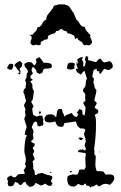

<svg xmlns="http://www.w3.org/2000/svg" viewBox="-20 -891 577 914"><path d="M384 -608 389 -624H391L400 -620L399 -605L437 -595Q446 -607 457 -613Q461 -608 466.5 -601Q472 -594 479 -594Q481 -594 489.5 -596.5Q498 -599 501 -600Q517 -593 517 -574L516 -570Q512 -566 507 -562Q502 -558 496 -558Q491 -558 485.5 -560.5Q480 -563 475 -563L460 -541H452L453 -552H442L439 -564Q434 -562 430 -560Q426 -558 424 -553Q424 -546 421.5 -537.5Q419 -529 420 -524L427 -518Q427 -508 424 -499Q426 -494 428 -488.5Q430 -483 430 -477Q430 -472 434.5 -468Q439 -464 439 -459Q439 -457 437.5 -450.5Q436 -444 434.5 -437Q433 -430 431.5 -424Q430 -418 429 -415Q431 -410 435 -406.5Q439 -403 441 -398Q437 -393 434.5 -388Q432 -383 431 -377Q436 -375 442 -371Q448 -367 448 -360Q448 -352 442 -350Q436 -348 431 -344Q436 -333 436.5 -321.5Q437 -310 437 -299Q437 -240 428 -182Q431 -171 429 -157L436 -148Q436 -138 435 -129Q434 -120 434 -110Q434 -91 441 -76H457Q467 -76 472 -74Q476 -71 478 -66.5Q480 -62 484 -59Q489 -60 492.5 -60.5Q496 -61 501 -61Q511 -61 517.5 -57Q524 -53 524 -42Q524 -34 517 -25Q510 -16 503 -11Q493 -16 483 -16Q474 -16 466.5 -12Q459 -8 451 -3L440 -13Q435 -10 428 -5.5Q421 -1 415 -4L411 3L404 -6L393 -7L386 -18L377 -10L367 -9L352 -16Q347 -11 342 -7Q337 -3 330 -3Q311 -3 305.5 -14Q300 -25 300 -41Q300 -53 309 -56Q318 -59 327 -61L341 -59L349 -61Q356 -71 356 -82Q365 -84 368.5 -84.5Q372 -85 381 -83L388 -96Q388 -105 387 -114Q386 -123 386 -133Q386 -138 386.5 -143.5Q387 -149 389 -154L386 -163Q377 -163 368.5 -165Q360 -167 351 -167Q351 -173 355.5 -176Q360 -179 365 -181L364 -173L371 -181L385 -174L389 -184L383 -197Q383 -203 385.5 -208.5Q388 -214 388 -220Q388 -230 384 -238Q380 -246 380 -256L386 -269Q386 -278 376.5 -279Q367 -280 361 -280Q355 -286 352 -288.5Q349 -291 347.5 -293.5Q346 -296 345 -300Q344 -304 342 -313L287 -305L281 -289L272 -287L256 -290Q251 -295 248 -301Q245 -307 243 -313Q228 -308 215 -308Q205 -308 198.5 -312Q192 -316 192 -327Q192 -332 195.5 -336Q199 -340 203 -344Q212 -347 221 -347Q228 -347 234.5 -344Q241 -341 244 -334L248 -335Q250 -345 251 -356Q252 -367 262 -373L276 -371Q276 -358 280.5 -352Q285 -346 286 -336Q293 -343 302.5 -346Q312 -349 321 -353Q325 -347 330 -341.5Q335 -336 342 -334Q347 -335 349 -339Q351 -343 352 -348L345 -356Q350 -359 352.5 -363Q355 -367 357 -372L370 -367Q374 -360 372 -348L382 -340Q387 -360 387 -376Q387 -384 382 -389Q377 -394 377 -405L387 -410Q385 -419 385.5 -424Q386 -429 386 -438Q386 -446 380.5 -450Q375 -454 375 -459Q375 -464 378 -469Q381 -474 385 -477Q388 -487 388.5 -497.5Q389 -508 394 -518Q390 -527 387.5 -536.5Q385 -546 382 -555Q377 -551 373 -546Q369 -541 365 -536Q355 -541 348.5 -546.5Q342 -552 342 -564L351 -563Q344 -578 342 -595H344L345 -587L351 -590L348 -605L349 -610Q354 -612 359.5 -615.5Q365 -619 371 -619L375 -618L370 -608V-606Q377 -599 377 -590.5Q377 -582 375 -574L384 -577Q385 -582 386.5 -587.5Q388 -593 388 -599ZM150 -608Q154 -612 159 -615Q164 -618 169 -618Q174 -612 178.5 -605.5Q183 -599 188 -592H199Q207 -592 217 -589.5Q227 -587 227 -576Q227 -573 225 -569Q218 -565 209 -565Q193 -565 189 -562Q185 -559 184.5 -555Q184 -551 182 -546.5Q180 -542 168 -539Q164 -541 161 -543Q158 -545 154 -547Q154 -556 148.5 -562Q143 -568 137 -574L130 -560Q130 -555 132 -551.5Q134 -548 136 -544Q136 -538 130.5 -535Q125 -532 125 -527V-524Q125 -516 130 -516Q135 -516 135 -509L124 -504Q128 -500 130.5 -494.5Q133 -489 135 -484L134 -477Q134 -472 136.5 -466.5Q139 -461 142 -456Q140 -451 139.5 -444Q139 -437 138 -429.5Q137 -422 135 -416Q133 -410 128 -407L140 -385L133 -373Q135 -365 135.5 -358Q136 -351 138 -344L155 -336Q165 -341 173 -341Q175 -341 177.5 -340.5Q180 -340 182 -340Q183 -335 184 -329.5Q185 -324 187 -319L184 -313L187 -304L184 -292L179 -294L168 -289L158 -293Q158 -298 157 -303.5Q156 -309 151 -313Q142 -311 138 -302Q134 -293 131 -285Q134 -280 136.5 -275Q139 -270 140 -264Q135 -251 137 -247Q139 -243 139 -232Q139 -227 134.5 -225Q130 -223 128 -218Q135 -209 145 -208Q145 -205 145 -201.5Q145 -198 144 -195L136 -189Q136 -184 139.5 -179Q143 -174 143 -169L136 -157Q138 -151 141 -145.5Q144 -140 145 -133L135 -122Q138 -112 138 -104.5Q138 -97 138 -87Q144 -81 145 -73.5Q146 -66 146 -58H153L161 -65Q166 -64 171.5 -66Q177 -68 182 -68Q193 -61 204.5 -59Q216 -57 228 -52L229 -43L222 -29L230 -18L223 -6Q212 -6 207.5 -8.5Q203 -11 195 -17Q190 -14 185 -11Q180 -8 174 -8L149 -21Q147 -11 141 -9Q138 -5 132.5 -3.5Q127 -2 122 -1L108 -11L101 -25Q92 -25 87.5 -17.5Q83 -10 75 -10Q71 -15 65 -19.5Q59 -24 52 -25Q50 -20 47.5 -15.5Q45 -11 42 -7Q39 -6 35 -5Q31 -4 28 -4Q19 -4 17.5 -13.5Q16 -23 18 -29L14 -39Q14 -47 21 -50Q28 -53 34 -56Q39 -47 48 -47Q56 -47 59.5 -53.5Q63 -60 70 -62Q77 -62 83.5 -62.5Q90 -63 97 -64L98 -67L93 -80V-81L104 -98L99 -111Q103 -119 103 -131Q103 -142 99.5 -152.5Q96 -163 96 -174Q96 -190 98.5 -211.5Q101 -233 108 -247L98 -250Q98 -260 101.5 -269Q105 -278 107 -287L96 -322Q95 -325 97.5 -332Q100 -339 102 -342Q101 -347 100 -351Q99 -355 99 -360Q99 -362 100 -365.5Q101 -369 102 -371Q99 -375 97.5 -380Q96 -385 94 -390Q96 -396 100 -401.5Q104 -407 104 -414Q99 -423 98 -433.5Q97 -444 91 -452L94 -466L102 -472Q101 -479 103 -485.5Q105 -492 104 -498L100 -507Q100 -512 103.5 -516.5Q107 -521 107 -533L108 -543L113 -547Q113 -558 104.5 -566.5Q96 -575 96 -584Q96 -589 104 -592Q112 -595 116 -596L133 -593Q136 -583 146 -580L154 -595ZM48 -581Q59 -595 75 -601L86 -590Q86 -581 84 -576.5Q82 -572 79.5 -569.5Q77 -567 75 -565.5Q73 -564 73 -562L78 -552L76 -537L65 -539L74 -548Q66 -556 60.5 -564.5Q55 -573 48 -581ZM319 -593Q329 -593 337 -587Q335 -580 334 -577Q333 -574 335 -566Q327 -560 317 -560L307 -561L298 -566Q300 -577 302.5 -585Q305 -593 319 -593ZM22 -584 30 -588 42 -586 43 -576Q43 -569 36 -560L32 -559Q22 -559 13 -568Q19 -576 22 -584ZM361 -225 353 -234 364 -237 376 -233 370 -225ZM164 -359 173 -361 175 -354 169 -347ZM314 -77 324 -76 317 -69H316L312 -75ZM226 -68H215L221 -73ZM451 -167 454 -170 456 -167 454 -166ZM250 -867Q255 -870 260 -870Q265 -870 270 -870Q276 -870 282 -870.5Q288 -871 293 -867Q305 -867 313.5 -854Q322 -841 327 -833L328 -835L344 -797Q350 -794 353.5 -788Q357 -782 360.5 -776.5Q364 -771 369 -767Q374 -763 383 -763Q386 -751 394.5 -741Q403 -731 412 -722L408 -719Q411 -711 414.5 -703.5Q418 -696 418 -688Q413 -680 409.5 -677.5Q406 -675 402 -675.5Q398 -676 392.5 -676.5Q387 -677 380 -675Q377 -679 374.5 -683Q372 -687 370 -692Q365 -693 360.5 -696Q356 -699 352 -702L347 -712L338 -704L333 -721Q325 -726 318 -729Q311 -732 302 -732L295 -744L293 -743Q286 -743 281.5 -747Q277 -751 272 -754Q266 -751 261 -746.5Q256 -742 248 -744L241 -732Q233 -732 225.5 -728.5Q218 -725 210 -721L206 -704L192 -702Q188 -699 183.5 -696Q179 -693 174 -692V-679L164 -675Q162 -676 158.5 -677Q155 -678 153 -678Q149 -678 145.5 -676.5Q142 -675 137 -675Q133 -677 129 -680Q125 -683 125 -688Q125 -694 128 -700Q131 -706 131 -712Q131 -717 127 -720.5Q123 -724 119 -726L127 -725L135 -726Q139 -731 143.5 -736Q148 -741 153 -745L160 -763L166 -762Q177 -768 182 -780.5Q187 -793 200 -797Q200 -814 211.5 -826.5Q223 -839 232 -853Q233 -860 238.5 -863.5Q244 -867 250 -867Z"/></svg>

Font: ErikasBuero
Style: Regular
Weight: 400
Designer: Peter Wiegel
Foundry: Peter Wiegel
Version: Version 1.006